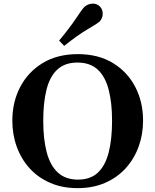

<svg xmlns="http://www.w3.org/2000/svg" viewBox="-20 -999 837 1034"><path d="M397.9 14.2Q315.4 14.2 250.2 -14.2Q185.1 -42.5 139.6 -92.5Q94.2 -142.6 70.3 -208.5Q46.4 -274.4 46.4 -349.6Q46.4 -449.7 88.9 -530.8Q131.3 -611.8 210.2 -659.7Q289.1 -707.5 399.4 -707.5Q509.3 -707.5 587.9 -659.7Q666.5 -611.8 708.5 -530.8Q750.5 -449.7 750.5 -349.6Q750.5 -274.4 726.3 -208.5Q702.1 -142.6 656.5 -92.5Q610.8 -42.5 545.7 -14.2Q480.5 14.2 397.9 14.2ZM399.9 -31.7Q467.8 -31.7 507.8 -70.1Q547.9 -108.4 565.7 -179.4Q583.5 -250.5 583.5 -348.6Q583.5 -446.8 564.9 -517.1Q546.4 -587.4 505.6 -624.8Q464.8 -662.1 397 -662.1Q329.6 -662.1 289.1 -624.8Q248.5 -587.4 230.7 -517.1Q212.9 -446.8 212.9 -348.6Q212.9 -250.5 231.4 -179.4Q250 -108.4 291.3 -70.1Q332.5 -31.7 399.9 -31.7ZM325.7 -752 298.3 -780.3Q356 -849.6 389.6 -900.4Q423.3 -951.2 434.6 -961.9Q442.4 -969.2 454.6 -974.4Q466.8 -979.5 480 -979.5Q502.9 -979.5 518.6 -963.4Q526.4 -955.1 529.8 -945.3Q533.2 -935.5 533.2 -924.8Q533.2 -912.6 528.6 -901.6Q523.9 -890.6 516.6 -883.3Q505.4 -872.6 452.9 -842Q400.4 -811.5 325.7 -752Z"/></svg>

Font: Gelasio SemiBold
Style: Regular
Weight: 600
Designer: Eben Sorkin
Foundry: Eben Sorkin
Version: Version 1.008